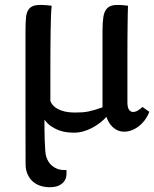

<svg xmlns="http://www.w3.org/2000/svg" viewBox="-20 -532 635 791"><path d="M85.4 142.6Q85.4 107.4 85.2 52.2Q85 -2.9 85 -73.7Q85 -144.5 85 -228.5Q85 -312.5 85 -404.3Q85 -439.5 87.4 -461.9Q89.8 -484.4 100.6 -496.6Q111.3 -508.8 133.1 -511Q154.8 -513.2 192.9 -508.3Q190.9 -491.2 189.9 -463.4Q189 -435.5 188.5 -398.9Q188 -362.3 187.7 -318.4Q187.5 -274.4 187.5 -225.6V-115.7Q190.9 -106.4 198.5 -97.9Q206.1 -89.4 218.5 -82.8Q231 -76.2 248 -72.3Q265.1 -68.4 287.6 -68.4Q304.7 -68.4 318.6 -69.3Q332.5 -70.3 345.5 -73Q358.4 -75.7 372.1 -79.8Q385.7 -84 402.3 -89.8V-404.3Q402.3 -439.5 405.8 -461.9Q409.2 -484.4 420.2 -496.6Q431.2 -508.8 451.9 -511Q472.7 -513.2 507.3 -508.3Q506.8 -493.7 506.3 -470.9Q505.9 -448.2 505.6 -421.1Q505.4 -394 505.1 -364.5Q504.9 -335 504.9 -307.4Q504.9 -279.8 504.9 -255.9Q504.9 -231.9 504.9 -215.8V-110.8Q504.9 -89.4 511.2 -80.3Q517.6 -71.3 527.1 -70.8Q536.6 -70.3 547.4 -76.4Q558.1 -82.5 566.9 -91.3L595.2 -71.3Q587.4 -50.8 574.2 -34.2Q561 -17.6 544.4 -6.6Q527.8 4.4 509.5 8.5Q491.2 12.7 474.1 8.3Q457 3.9 442.4 -10.3Q427.7 -24.4 418.5 -50.3Q405.8 -36.6 390.4 -24.9Q375 -13.2 357.9 -4.4Q340.8 4.4 322.3 9.5Q303.7 14.6 285.2 14.6Q272.5 14.6 256.6 12.9Q240.7 11.2 224.4 5.4Q208 -0.5 191.9 -11Q175.8 -21.5 163.1 -39.1Q163.1 -22 163.3 1.5Q163.6 24.9 164.3 47.6Q165 70.3 166.5 88.9Q168 107.4 170.9 114.7Q179.2 138.2 193.1 149.7Q207 161.1 220.7 165Q236.3 169.9 253.4 168Q254.9 179.2 253.4 191.7Q252 204.1 244.6 214.6Q237.3 225.1 222.9 232.2Q208.5 239.3 184.1 239.3Q165 239.3 147.2 233.6Q129.4 228 115.7 216.3Q102.1 204.6 93.8 186.3Q85.4 168 85.4 142.6Z"/></svg>

Font: Donegal One
Style: Regular
Weight: 400
Designer: Gary Lonergan
Foundry: Sorkin Type Co.
Version: Version 1.004